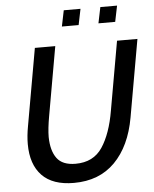

<svg xmlns="http://www.w3.org/2000/svg" viewBox="-59 -930 796 994"><g transform="rotate(-5 338.5 -433.5)"><path d="M64 -207Q64 -249 73 -298L144 -700H250L187 -343Q175 -276 175 -234Q176 -163 205 -123.5Q234 -84 302 -84Q395 -84 441.5 -154Q488 -224 508 -343L571 -700H677L606 -298Q580 -151 498.5 -68.5Q417 14 285 14Q175 14 119.5 -43.5Q64 -101 64 -207ZM310 -881H397L380 -798H293ZM500 -881H587L570 -798H483Z"/></g></svg>

Font: Cabin Medium
Style: Italic
Weight: 500
Italic angle: -7°
Designer: Pablo Impallari
Foundry: Pablo Impallari. http://www.impallari.com Igino Marini. http://www.ikern.com
Version: Version 2.200